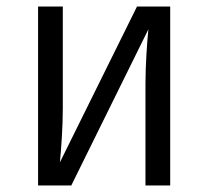

<svg xmlns="http://www.w3.org/2000/svg" viewBox="-20 -570 640 590"><path d="M199 0 436 -480C432 -442 427 -369 427 -313V0H503V-550H401L164 -71C168 -109 173 -181 173 -237V-550H97V0Z"/></svg>

Font: Tekne LDO Light
Style: Regular
Weight: 300
Monospace: yes
Designer: Alessio Laiso, Mario Rullo, Paolo Rosset
Foundry: Alessio Laiso
Version: Version 1.000;hotconv 1.0.109;makeotfexe 2.5.65596